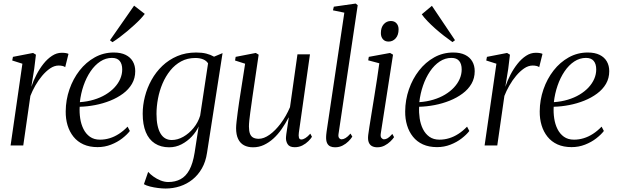

<svg xmlns="http://www.w3.org/2000/svg" viewBox="-20 -838 3554 1106"><path d="M41 0 109 -471 50.5 -489.5 54.5 -510.5 170.5 -533 187 -523 177 -440.5 160.5 -338Q172 -372.5 189.8 -407Q207.5 -441.5 230.2 -470.2Q253 -499 279.8 -516.5Q306.5 -534 335.5 -534Q349.5 -534 359.5 -532.2Q369.5 -530.5 374.5 -527.5L355.5 -451Q351 -455.5 340.5 -458Q330 -460.5 318 -460.5Q293 -460.5 268.8 -444Q244.5 -427.5 222.5 -401.2Q200.5 -375 183.2 -344.5Q166 -314 155 -285.5L114 0Z M728 -83.5Q712 -62.5 684 -40.8Q656 -19 619.5 -4.8Q583 9.5 542 9.5Q495.5 9.5 460.8 -6.2Q426 -22 403.2 -50.5Q380.5 -79 369.2 -116.2Q358 -153.5 358.5 -196.5Q359 -262.5 380 -323.2Q401 -384 438.2 -431.8Q475.5 -479.5 525.8 -507.5Q576 -535.5 635.5 -535.5Q676 -535.5 703.5 -522Q731 -508.5 745 -484.2Q759 -460 759 -428Q759 -387.5 740.2 -355.2Q721.5 -323 688.8 -298.8Q656 -274.5 614.8 -258Q573.5 -241.5 528.2 -232.8Q483 -224 439 -223Q437 -189.5 442 -156Q447 -122.5 460.8 -94.8Q474.5 -67 498 -50.2Q521.5 -33.5 556 -33.5Q584.5 -33.5 611.8 -41.8Q639 -50 665 -66.8Q691 -83.5 715 -108.5ZM625 -504.5Q589 -504.5 557.5 -483.8Q526 -463 501.5 -426.8Q477 -390.5 461.2 -344.8Q445.5 -299 440 -249.5Q483 -252.5 520.5 -263.8Q558 -275 588 -293Q618 -311 639.5 -334Q661 -357 672.5 -383.5Q684 -410 684 -438Q684 -469.5 669.5 -487Q655 -504.5 625 -504.5ZM613.5 -606 752.5 -805.5 814 -758Q804 -744.5 788.8 -728.2Q773.5 -712 754.2 -694.5Q735 -677 713.8 -659Q692.5 -641 670.8 -624.8Q649 -608.5 628 -595Z M1172.5 42.5Q1165 93.5 1143 132Q1121 170.5 1088.8 196.2Q1056.5 222 1016.8 235Q977 248 933.5 248Q914.5 248 890.5 245Q866.5 242 844.5 236.5Q822.5 231 809 223L833.5 152Q845 165.5 863.8 179Q882.5 192.5 905 201.5Q927.5 210.5 949.5 210.5Q989.5 210.5 1020 194.2Q1050.5 178 1070.8 141Q1091 104 1101 42L1124.5 -110Q1110.5 -79 1084.8 -51.5Q1059 -24 1025.8 -6.8Q992.5 10.5 954.5 10.5Q906.5 10.5 872 -11.8Q837.5 -34 819.8 -77.2Q802 -120.5 802 -183Q802 -232 814.8 -282Q827.5 -332 852.8 -377.5Q878 -423 915.2 -458.5Q952.5 -494 1001.2 -514.8Q1050 -535.5 1110 -535.5Q1144 -535.5 1168.5 -529.2Q1193 -523 1213 -511.5L1262 -532ZM1178.5 -473Q1169 -488.5 1150 -496.2Q1131 -504 1105.5 -504Q1059.5 -504 1023.5 -484.5Q987.5 -465 960.8 -431.8Q934 -398.5 916.2 -356.8Q898.5 -315 890 -269.8Q881.5 -224.5 881.5 -182Q881.5 -144 887.5 -115.8Q893.5 -87.5 904.8 -68.8Q916 -50 932.2 -40.8Q948.5 -31.5 969.5 -31.5Q1003 -31.5 1036 -50.2Q1069 -69 1095 -100.8Q1121 -132.5 1133 -172Z M1438 10.5Q1407.5 10.5 1385.5 -1.2Q1363.5 -13 1351.8 -37.5Q1340 -62 1340 -100Q1340 -113.5 1342.8 -138.8Q1345.5 -164 1349.5 -193.2Q1353.5 -222.5 1357.2 -248Q1361 -273.5 1363 -285.5L1392 -471L1334 -489.5L1337.5 -510.5L1453.5 -533L1470 -523L1434 -278.5Q1432 -261.5 1428.5 -238.5Q1425 -215.5 1421.8 -191Q1418.5 -166.5 1416.2 -145Q1414 -123.5 1414 -109.5Q1414 -83 1420.2 -67.2Q1426.5 -51.5 1439.2 -45Q1452 -38.5 1470.5 -38.5Q1500 -38.5 1533 -62Q1566 -85.5 1597 -126.8Q1628 -168 1650.5 -220.5L1693.5 -525H1765.5L1701.5 -74Q1699 -56 1702 -45.2Q1705 -34.5 1716 -34.5Q1726 -34.5 1739 -42.5Q1752 -50.5 1767.5 -68L1777 -50Q1770.5 -39 1756.2 -24.8Q1742 -10.5 1722 -0.2Q1702 10 1677.5 10Q1647 10 1636.2 -8.5Q1625.5 -27 1627.5 -49Q1627.5 -52 1629.2 -65Q1631 -78 1633.8 -95.8Q1636.5 -113.5 1639 -131Q1641.5 -148.5 1643.5 -160.5L1642.5 -161Q1624 -125.5 1602.2 -94.2Q1580.5 -63 1554.8 -39.8Q1529 -16.5 1500 -3Q1471 10.5 1438 10.5Z M1930 -66Q1927.5 -50.5 1933.5 -43Q1939.5 -35.5 1948 -35.5Q1958 -35.5 1970.5 -42.8Q1983 -50 1999 -68.5L2009.5 -51Q2001.5 -38 1987.2 -23.8Q1973 -9.5 1953.5 0.5Q1934 10.5 1910 10.5Q1893.5 10.5 1881.8 4.8Q1870 -1 1864 -14.2Q1858 -27.5 1858.5 -49Q1858.5 -53.5 1859.2 -61.2Q1860 -69 1861.2 -78.8Q1862.5 -88.5 1864 -98L1963.5 -765L1898 -778.5L1903 -799.5L2029 -817.5L2040.5 -808Z M2153 10.5Q2136 10.5 2123 3.8Q2110 -3 2104 -18.5Q2098 -34 2101 -60Q2102.5 -73.5 2107.8 -107Q2113 -140.5 2120.5 -186.2Q2128 -232 2136.2 -283Q2144.5 -334 2152 -383.5Q2159.5 -433 2165 -473.5L2101 -490.5L2104.5 -510.5L2227 -533L2244 -523L2173.5 -69.5Q2170.5 -50.5 2177.5 -43Q2184.5 -35.5 2192 -35.5Q2202.5 -35.5 2213 -41.8Q2223.5 -48 2240 -66.5L2250 -48Q2242.5 -36.5 2228.5 -23Q2214.5 -9.5 2195.5 0.5Q2176.5 10.5 2153 10.5ZM2218.5 -598.5Q2197.5 -598.5 2185.8 -612Q2174 -625.5 2174 -647.5Q2174 -680 2190.5 -698.5Q2207 -717 2231.5 -717Q2252.5 -717 2264.2 -703.5Q2276 -690 2276 -669Q2276 -636 2259.2 -617.2Q2242.5 -598.5 2218.5 -598.5Z M2683.5 -83.5Q2667.5 -62.5 2639.5 -40.8Q2611.5 -19 2575 -4.8Q2538.5 9.5 2497.5 9.5Q2451 9.5 2416.2 -6.2Q2381.5 -22 2358.8 -50.5Q2336 -79 2324.8 -116.2Q2313.5 -153.5 2314 -196.5Q2314.5 -262.5 2335.5 -323.2Q2356.5 -384 2393.8 -431.8Q2431 -479.5 2481.2 -507.5Q2531.5 -535.5 2591 -535.5Q2631.5 -535.5 2659 -522Q2686.5 -508.5 2700.5 -484.2Q2714.5 -460 2714.5 -428Q2714.5 -387.5 2695.8 -355.2Q2677 -323 2644.2 -298.8Q2611.5 -274.5 2570.2 -258Q2529 -241.5 2483.8 -232.8Q2438.5 -224 2394.5 -223Q2392.5 -189.5 2397.5 -156Q2402.5 -122.5 2416.2 -94.8Q2430 -67 2453.5 -50.2Q2477 -33.5 2511.5 -33.5Q2540 -33.5 2567.2 -41.8Q2594.5 -50 2620.5 -66.8Q2646.5 -83.5 2670.5 -108.5ZM2580.5 -504.5Q2544.5 -504.5 2513 -483.8Q2481.5 -463 2457 -426.8Q2432.5 -390.5 2416.8 -344.8Q2401 -299 2395.5 -249.5Q2438.5 -252.5 2476 -263.8Q2513.5 -275 2543.5 -293Q2573.5 -311 2595 -334Q2616.5 -357 2628 -383.5Q2639.5 -410 2639.5 -438Q2639.5 -469.5 2625 -487Q2610.5 -504.5 2580.5 -504.5ZM2586.5 -595.5Q2563 -612 2537.2 -632Q2511.5 -652 2487.2 -673.5Q2463 -695 2442.8 -716Q2422.5 -737 2409.5 -755.5L2468 -804.5L2601 -606.5Z M2771.5 0 2839.5 -471 2781 -489.5 2785 -510.5 2901 -533 2917.5 -523 2907.5 -440.5 2891 -338Q2902.5 -372.5 2920.2 -407Q2938 -441.5 2960.8 -470.2Q2983.5 -499 3010.2 -516.5Q3037 -534 3066 -534Q3080 -534 3090 -532.2Q3100 -530.5 3105 -527.5L3086 -451Q3081.5 -455.5 3071 -458Q3060.5 -460.5 3048.5 -460.5Q3023.5 -460.5 2999.2 -444Q2975 -427.5 2953 -401.2Q2931 -375 2913.8 -344.5Q2896.5 -314 2885.5 -285.5L2844.5 0Z M3458.5 -83.5Q3442.5 -62.5 3414.5 -40.8Q3386.5 -19 3350 -4.8Q3313.5 9.5 3272.5 9.5Q3226 9.5 3191.2 -6.2Q3156.5 -22 3133.8 -50.5Q3111 -79 3099.8 -116.2Q3088.5 -153.5 3089 -196.5Q3089.5 -262.5 3110.5 -323.2Q3131.5 -384 3168.8 -431.8Q3206 -479.5 3256.2 -507.5Q3306.5 -535.5 3366 -535.5Q3406.5 -535.5 3434 -522Q3461.5 -508.5 3475.5 -484.2Q3489.5 -460 3489.5 -428Q3489.5 -387.5 3470.8 -355.2Q3452 -323 3419.2 -298.8Q3386.5 -274.5 3345.2 -258Q3304 -241.5 3258.8 -232.8Q3213.5 -224 3169.5 -223Q3167.5 -189.5 3172.5 -156Q3177.5 -122.5 3191.2 -94.8Q3205 -67 3228.5 -50.2Q3252 -33.5 3286.5 -33.5Q3315 -33.5 3342.2 -41.8Q3369.5 -50 3395.5 -66.8Q3421.5 -83.5 3445.5 -108.5ZM3355.5 -504.5Q3319.5 -504.5 3288 -483.8Q3256.5 -463 3232 -426.8Q3207.5 -390.5 3191.8 -344.8Q3176 -299 3170.5 -249.5Q3213.5 -252.5 3251 -263.8Q3288.5 -275 3318.5 -293Q3348.5 -311 3370 -334Q3391.5 -357 3403 -383.5Q3414.5 -410 3414.5 -438Q3414.5 -469.5 3400 -487Q3385.5 -504.5 3355.5 -504.5Z"/></svg>

Font: Merriweather 96pt Light
Style: Italic
Weight: 300
Italic angle: -7.8°
Version: Version 2.101